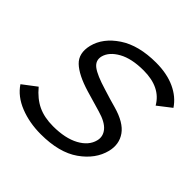

<svg xmlns="http://www.w3.org/2000/svg" viewBox="-205 -1007 1205 1205"><g transform="rotate(45 397.0 -405.0)"><path d="M699 -220Q675 -124 580 -57Q485 10 322 10Q221 10 137 -23.5Q53 -57 10 -122L102 -192Q151 -133 207.5 -106.5Q264 -80 341 -80Q449 -80 517 -117Q585 -154 600 -214Q611 -257 581.5 -292.5Q552 -328 478 -349Q470 -352 409.5 -369Q349 -386 341 -389Q228 -423 178.5 -470.5Q129 -518 149 -601Q172 -693 267.5 -756.5Q363 -820 517 -820Q613 -820 684 -787.5Q755 -755 794 -696L705 -627Q646 -730 496 -730Q390 -730 325.5 -694Q261 -658 247 -605Q236 -560 274 -531.5Q312 -503 409 -474Q478 -452 530 -438Q637 -408 677 -351Q717 -294 699 -220Z"/></g></svg>

Font: Sinkin Sans 400 Italic
Style: Italic
Weight: 400
Italic angle: -112°
Designer: Keith Bates
Foundry: K-Type
Version: Sinkin Sans (version 1.0)  by Keith Bates   •   © 2014   www